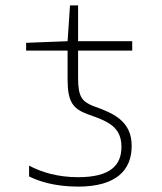

<svg xmlns="http://www.w3.org/2000/svg" viewBox="-20 -683 603 713"><path d="M270 10C410 10 469 -50 469 -141C469 -232 404 -262 327 -289C284 -306 270 -324 270 -394V-495H471V-530H270V-663H240L231 -530L77 -524V-495H231V-388C231 -303 252 -279 305 -259C377 -234 431 -214 431 -138C431 -70 391 -25 270 -25C193 -25 133 -44 88 -68V-28C121 -11 182 10 270 10Z"/></svg>

Font: Noto Sans Mono SemiCondensed ExtraLight
Style: Regular
Weight: 200
Width: 4
Designer: Monotype Design Team
Foundry: Monotype Imaging Inc.
Version: Version 2.014